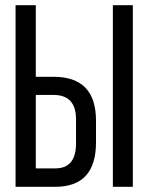

<svg xmlns="http://www.w3.org/2000/svg" viewBox="-20 -720 572 740"><path d="M187 -424Q350 -424 350 -255V-171Q350 0 193 0H40V-700H118V-424ZM492 -700V0H415V-700ZM193 -71Q273 -71 273 -167V-260Q273 -354 187 -354H118V-71Z"/></svg>

Font: Adderley Regular
Style: Regular
Weight: 400
Designer: gorohovskiy
Version: Version 1.003 November 13, 2017